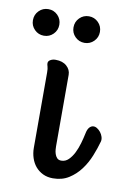

<svg xmlns="http://www.w3.org/2000/svg" viewBox="-116 -598 450 671"><g transform="rotate(10 109.0 -262.0)"><path d="M110.8 -84Q110.8 -80.6 111.3 -73Q111.8 -65.4 114.3 -57.6Q116.7 -49.8 122.1 -43.9Q127.4 -38.1 137.2 -38.1Q151.9 -38.1 162.8 -48.8Q173.8 -59.6 181.9 -75.7Q189.9 -91.8 195.3 -110.6Q200.7 -129.4 204.1 -146Q207 -161.1 213.1 -168Q219.2 -174.8 226.3 -175.5Q233.4 -176.3 240.5 -171.9Q247.6 -167.5 253.2 -160.4Q258.8 -153.3 261.5 -144.5Q264.2 -135.7 262.2 -127.9Q255.4 -103 244.4 -75.7Q233.4 -48.3 216.3 -25.4Q199.2 -2.4 175.3 12.7Q151.4 27.8 119.1 27.8Q99.1 27.8 83.5 20.3Q67.9 12.7 57.1 0Q46.4 -12.7 40.8 -29.8Q35.2 -46.9 35.2 -65.9V-333Q35.2 -347.2 33 -353.5Q30.8 -359.9 30.8 -365.2Q30.8 -372.6 38.6 -377.2Q46.4 -381.8 57.1 -381.8Q82 -381.8 96.4 -368.9Q110.8 -356 110.8 -337.9ZM-45.4 -504.4Q-45.4 -524.4 -31.7 -538.1Q-18.1 -551.8 1.5 -551.8Q21 -551.8 34.7 -538.1Q48.3 -524.4 48.3 -504.4Q48.3 -484.9 34.7 -471.2Q21 -457.5 1.5 -457.5Q-18.1 -457.5 -31.7 -471.2Q-45.4 -484.9 -45.4 -504.4ZM98.6 -504.4Q98.6 -524.4 112.3 -538.1Q126 -551.8 145.5 -551.8Q165 -551.8 178.7 -538.1Q192.4 -524.4 192.4 -504.4Q192.4 -484.9 178.7 -471.2Q165 -457.5 145.5 -457.5Q126 -457.5 112.3 -471.2Q98.6 -484.9 98.6 -504.4Z"/></g></svg>

Font: Grand Hotel
Style: Regular
Weight: 400
Designer: Brian J. Bonislawsky & Jim Lyles for Astigmatic (AOETI)
Foundry: Astigmatic (AOETI)
Version: Version 001.000